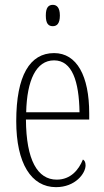

<svg xmlns="http://www.w3.org/2000/svg" viewBox="-20 -762 430 792"><path d="M198 -654C214 -654 227 -664 227 -698C227 -731 214 -742 198 -742C180 -742 169 -731 169 -698C169 -664 180 -654 198 -654ZM211 10C291 10 333 -47 333 -80C333 -94 328 -101 322 -104C305 -62 272 -21 214 -21C135 -21 88 -101 87 -269H348V-294C348 -449 297 -543 203 -543C103 -543 47 -450 47 -262C47 -88 109 10 211 10ZM308 -299H88C91 -431 129 -513 203 -513C278 -513 306 -426 308 -299Z"/></svg>

Font: Noto Serif Devanagari ExtraCondensed ExtraLight
Style: Regular
Weight: 200
Width: 2
Designer: Universal Thirst, Indian Type Foundry and the Monotype Design Team
Foundry: Monotype Imaging Inc.
Version: Version 2.004